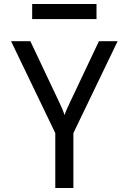

<svg xmlns="http://www.w3.org/2000/svg" viewBox="-20 -935 640 955"><path d="M255 0V-273L35 -730H131L273 -430Q285 -405 292 -387.5Q299 -370 301 -362Q303 -370 310.5 -387.5Q318 -405 330 -430L472 -730H565L345 -273V0ZM140 -840V-915H460V-840Z"/></svg>

Font: JetBrainsMono NFM
Style: Regular
Weight: 400
Monospace: yes
Designer: Philipp Nurullin, Konstantin Bulenkov
Foundry: JetBrains
Version: Version 2.304; ttfautohint (v1.8.4.7-5d5b);Nerd Fonts 3.3.0